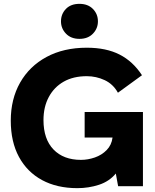

<svg xmlns="http://www.w3.org/2000/svg" viewBox="-20 -968 808 998"><path d="M420 -386H723V0H594L582 -66Q548 -25 494.5 -7.5Q441 10 382 10Q276 10 198.5 -32Q121 -74 78.5 -152.5Q36 -231 36 -341Q36 -453 84.5 -538.5Q133 -624 222 -672Q311 -720 431 -720Q532 -720 601.5 -684.5Q671 -649 718 -577L593 -486Q568 -531 524 -551.5Q480 -572 431 -572Q361 -572 311 -543.5Q261 -515 233.5 -463.5Q206 -412 206 -344Q206 -245 258 -191Q310 -137 401 -137Q437 -137 473 -149.5Q509 -162 534.5 -188Q560 -214 565 -253H420ZM393 -766Q349 -766 323 -793Q297 -820 297 -857Q297 -895 322.5 -921.5Q348 -948 393 -948Q437 -948 463 -921.5Q489 -895 489 -857Q489 -820 463 -793Q437 -766 393 -766Z"/></svg>

Font: Livvic
Style: Bold
Weight: 700
Designer: Jacques Le Bailly, Baron von Fonthausen
Version: Version 1.001; ttfautohint (v1.8.2)